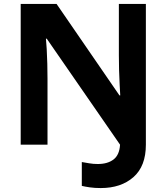

<svg xmlns="http://www.w3.org/2000/svg" viewBox="-20 -734 845 974"><path d="M491 220Q460 220 436 216.5Q412 213 395 209V88Q413 91 433 94.5Q453 98 476 98Q526 98 556 75Q586 52 589 0L217 -538H213Q215 -519 217 -484.5Q219 -450 220 -410Q221 -370 221 -334V0H85V-714H267L586 -250H590Q589 -270 587 -304.5Q585 -339 584 -379Q583 -419 583 -454V-714H720V0Q720 109 657 164.5Q594 220 491 220Z"/></svg>

Font: Noto Sans Thai Looped
Style: Bold
Weight: 700
Designer: Sasikarn Vongin, Ben Mitchell
Foundry: The Fontpad Ltd
Version: Version 1.001; ttfautohint (v1.8.4.7-5d5b)